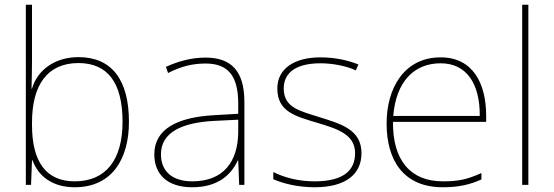

<svg xmlns="http://www.w3.org/2000/svg" viewBox="-20 -780 2339 810"><path d="M115 -525V-760H89V0H111L115 -104H117C141 -38 200 10 295 10C456 10 524 -114 524 -266C524 -444 451 -539 311 -539C210 -539 137 -483 115 -406H113C114 -439 115 -493 115 -525ZM311 -514C435 -514 497 -430 497 -266C497 -106 427 -15 295 -15C174 -15 115 -98 115 -253V-263C115 -419 178 -514 311 -514Z M847 -537C788 -537 733 -522 680 -498L689 -472C746 -501 794 -512 847 -512C940 -512 985 -463 985 -343V-300L882 -294C725 -285 631 -234 631 -129C631 -45 685 10 791 10C899 10 955 -42 983 -103H985L989 0H1011V-350C1011 -480 956 -537 847 -537ZM884 -270 985 -275V-220C983 -99 924 -15 791 -15C706 -15 659 -58 659 -129C659 -222 748 -263 884 -270Z M1505 -134C1505 -235 1415 -258 1327 -286C1246 -312 1177 -325 1177 -407C1177 -478 1236 -513 1332 -513C1385 -513 1444 -501 1481 -483L1492 -508C1450 -525 1395 -538 1332 -538C1220 -538 1150 -489 1150 -407C1150 -309 1225 -290 1318 -262C1406 -236 1478 -212 1478 -134C1478 -60 1428 -15 1307 -15C1245 -15 1186 -28 1133 -54V-24C1171 -7 1234 10 1307 10C1439 10 1505 -45 1505 -134Z M1839 -538C1685 -538 1611 -408 1611 -259C1611 -104 1682 10 1848 10C1912 10 1960 0 2011 -23V-50C1949 -22 1912 -15 1848 -15C1711 -15 1636 -105 1638 -266H2031V-291C2031 -430 1974 -538 1839 -538ZM1839 -513C1951 -513 2005 -423 2004 -291H1639C1651 -436 1727 -513 1839 -513Z M2209 0V-760H2183V0Z"/></svg>

Font: Noto Sans Lao UI Thin
Style: Regular
Weight: 100
Designer: Monotype Design Team
Foundry: Monotype Imaging Inc.
Version: Version 2.000